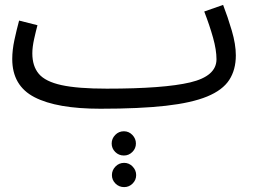

<svg xmlns="http://www.w3.org/2000/svg" viewBox="-20 -423 1033 784"><path d="M390 21Q212 21 121 -26Q30 -73 30 -182Q30 -219 39 -260.5Q48 -302 58 -339L133 -320Q127 -298 119.5 -264.5Q112 -231 112 -205Q112 -153 138.5 -121.5Q165 -90 231 -75.5Q297 -61 416 -61Q649 -61 756.5 -86.5Q864 -112 864 -181Q864 -219 850 -269Q836 -319 814 -376L891 -403Q910 -354 926.5 -298Q943 -242 943 -197Q943 -138 916 -96.5Q889 -55 826 -29Q763 -3 656.5 9Q550 21 390 21ZM486 212Q465 212 450.5 197.5Q436 183 436 163Q436 143 450.5 128Q465 113 486 113Q506 113 520.5 128Q535 143 535 163Q535 183 520.5 197.5Q506 212 486 212ZM487 341Q466 341 451.5 326.5Q437 312 437 292Q437 272 451.5 257Q466 242 487 242Q507 242 521.5 257Q536 272 536 292Q536 312 521.5 326.5Q507 341 487 341Z"/></svg>

Font: TSCustom
Style: Regular
Weight: 400
Designer: Monotype Design Team
Foundry: Monotype Imaging Inc.
Version: Version 2.004; ttfautohint (v1.8.3) -l 8 -r 50 -G 200 -x 14 